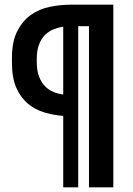

<svg xmlns="http://www.w3.org/2000/svg" viewBox="-20 -800 566 820"><path d="M360 -688H314V0H250V-305Q210 -308 170.5 -319.5Q131 -331 100 -356.5Q69 -382 50 -424.5Q31 -467 31 -532V-552Q31 -623 54 -667.5Q77 -712 113 -737Q149 -762 193.5 -771Q238 -780 282 -780H464V0H360ZM137 -535Q137 -498 147 -472.5Q157 -447 173 -431Q189 -415 209 -407Q229 -399 250 -396V-686Q229 -683 209 -675Q189 -667 173 -651.5Q157 -636 147 -610.5Q137 -585 137 -548Z"/></svg>

Font: Cooper Hewitt
Style: Regular
Weight: 707
Designer: Village Type and Design LLC
Foundry: Cooper Hewitt Smithsonian Design Museum
Version: 1.000